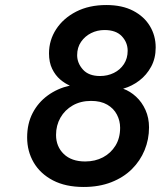

<svg xmlns="http://www.w3.org/2000/svg" viewBox="-20 -732 640 764"><path d="M313 12Q241 12 190.8 -14.2Q140.5 -40.5 114.2 -85.2Q88 -130 88 -185Q88 -240 109.8 -282Q131.5 -324 169.8 -352Q208 -380 258 -391.5Q238.5 -399.5 219.2 -416Q200 -432.5 187.5 -458.2Q175 -484 175 -519.5Q175 -572 203.5 -615.8Q232 -659.5 283.2 -685.8Q334.5 -712 403 -712Q466 -712 509.8 -689.2Q553.5 -666.5 576.5 -628.2Q599.5 -590 599.5 -543Q599.5 -500 581.5 -466.8Q563.5 -433.5 534.2 -411.2Q505 -389 470 -379Q498 -369 521.5 -347.2Q545 -325.5 559 -294.2Q573 -263 573 -225Q573 -177.5 555.5 -134.8Q538 -92 504.8 -59Q471.5 -26 423 -7Q374.5 12 313 12ZM319 -89.5Q358.5 -89.5 389.8 -106Q421 -122.5 439.5 -152.5Q458 -182.5 458 -223.5Q458 -251.5 445.2 -276Q432.5 -300.5 406.8 -315.5Q381 -330.5 342.5 -330.5Q301 -330.5 269.5 -312.5Q238 -294.5 220.5 -263.8Q203 -233 203 -195Q203 -149 233.8 -119.2Q264.5 -89.5 319 -89.5ZM378 -429.5Q408 -429.5 433 -441.8Q458 -454 473 -476.8Q488 -499.5 488 -530Q488 -563 464.8 -587.8Q441.5 -612.5 396 -612.5Q367 -612.5 342.5 -600.2Q318 -588 302.5 -565.5Q287 -543 287 -512.5Q287 -481 310 -455.2Q333 -429.5 378 -429.5Z"/></svg>

Font: Overpass SemiBold
Style: Italic
Weight: 600
Italic angle: -10°
Designer: Delve Withrington, Dave Bailey, Thomas Jockin
Foundry: Delve Fonts LLC
Version: Version 4.000